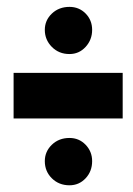

<svg xmlns="http://www.w3.org/2000/svg" viewBox="-20 -524 396 572"><path d="M20.5 -171H345.5V-307H20.5ZM187 28Q215.5 28 235 7.2Q254.5 -13.5 254.5 -44Q254.5 -72.5 235 -92.8Q215.5 -113 187 -113Q155.5 -113 134.5 -92.8Q113.5 -72.5 113.5 -44Q113.5 -13.5 134.5 7.2Q155.5 28 187 28ZM187 -363Q215.5 -363 235 -384.2Q254.5 -405.5 254.5 -435Q254.5 -464 235 -483.8Q215.5 -503.5 187 -503.5Q155.5 -503.5 134.5 -483.5Q113.5 -463.5 113.5 -435Q113.5 -405.5 134.5 -384.2Q155.5 -363 187 -363Z"/></svg>

Font: Anybody SemiExpanded Black
Style: Regular
Weight: 900
Width: 6
Version: Version 1.113;gftools[0.9.25]